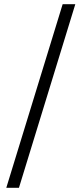

<svg xmlns="http://www.w3.org/2000/svg" viewBox="-20 -730 390 910"><path d="M276.9 -710H336.9L69.8 160.2H9.8Z"/></svg>

Font: Pyidaungsu ZawDecode
Style: Regular
Weight: 400
Designer: Sun Tun
Foundry: Your Own Font Foundry
Version: Version 2.50